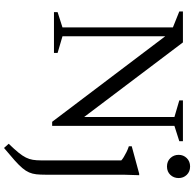

<svg xmlns="http://www.w3.org/2000/svg" viewBox="-25 -728 1014 1005"><g transform="rotate(90 482.5 -225.0)"><path d="M123 -44.5V-622.5L39.5 -656V-675H201.5L616 -126L592 -73.5V-630.5L505 -656V-675H718.5V-656L638.5 -630.5V9.5H617L153 -604L169.5 -622V-44.5L256.5 -19V0H43V-19ZM851 -591.5Q824 -591.5 807 -609.2Q790 -627 790 -652.5Q790 -677.5 807 -695Q824 -712.5 851 -712.5Q878 -712.5 894.8 -695Q911.5 -677.5 911.5 -652.5Q911.5 -627 894.8 -609.2Q878 -591.5 851 -591.5ZM819 -352.5Q813.5 -358 801.8 -365.2Q790 -372.5 775.2 -379.8Q760.5 -387 745 -392V-407L888.5 -446H896.5L894 -363.5V43.5Q894 72 891.8 92.5Q889.5 113 882 130.2Q874.5 147.5 859.5 165.2Q844.5 183 818.8 206Q793 229 754 261.5L732 237Q761 207 778.2 185.8Q795.5 164.5 804.2 146.8Q813 129 816 110.5Q819 92 819 68Z"/></g></svg>

Font: Newsreader 24pt
Style: Regular
Weight: 400
Designer: Hugues Gentile
Foundry: Production Type
Version: Version 1.003